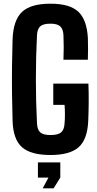

<svg xmlns="http://www.w3.org/2000/svg" viewBox="-20 -829 525 1038"><path d="M253 9Q146 9 98.5 -33.5Q51 -76 48 -176Q46 -240 45 -319Q44 -398 45 -476.5Q46 -555 48 -617Q52 -720 99 -764.5Q146 -809 253 -809Q356 -809 402.5 -766.5Q449 -724 455 -625Q456 -598 456 -565.5Q456 -533 455 -506H323Q326 -573 323 -640Q321 -673 305 -687Q289 -701 253 -701Q214 -701 198 -687Q182 -673 180 -640Q174 -523 174 -400.5Q174 -278 180 -161Q182 -127 198 -113Q214 -99 253 -99Q293 -99 310 -113Q327 -127 329 -161Q331 -183 331 -211.5Q331 -240 329 -262H268V-377H458Q460 -327 459.5 -274.5Q459 -222 457 -176Q453 -76 405.5 -33.5Q358 9 253 9ZM185 131V49H306V131L270 189H211L242 131Z"/></svg>

Font: Big Shoulders Text ExtraBold
Style: Regular
Weight: 800
Designer: Patric King
Foundry: XO Type Co
Version: Version 1.000; ttfautohint (v1.8.2)